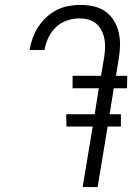

<svg xmlns="http://www.w3.org/2000/svg" viewBox="-20 -763 540 783"><path d="M317 0 358 -247H251L250 -297H366L383 -403H276V-454H392L405 -531Q408 -550 408.5 -569Q409 -588 405.5 -606Q402 -624 393.5 -640Q385 -656 372 -667Q359 -678 341 -683Q323 -688 304 -688Q279 -688 253.5 -679.5Q228 -671 208.5 -652.5Q189 -634 177.5 -609.5Q166 -585 162 -561L161 -559H100L101 -561Q105 -585 113.5 -608.5Q122 -632 136 -653.5Q150 -675 169.5 -693Q189 -711 212 -722.5Q235 -734 260 -738.5Q285 -743 309 -743Q336 -743 362.5 -737Q389 -731 410 -716Q431 -701 444.5 -679Q458 -657 464 -631Q470 -605 469.5 -577.5Q469 -550 464 -522L453 -454H499L498 -403H444L427 -297H473V-247H419L378 0Z"/></svg>

Font: Iosevka Light
Style: Italic
Weight: 300
Italic angle: -9°
Monospace: yes
Designer: Belleve Invis
Foundry: Belleve Invis
Version: Version 32.5.0; ttfautohint (v1.8.4)